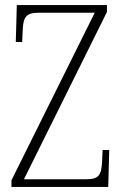

<svg xmlns="http://www.w3.org/2000/svg" viewBox="-20 -734 483 754"><path d="M25 0H405L409 -145H383L381 -101C378 -49 371 -30 318 -30H74L400 -687V-714H46L42 -569H67L69 -612C71 -665 80 -684 132 -684H352L25 -26Z"/></svg>

Font: Noto Serif Devanagari Condensed ExtraLight
Style: Regular
Weight: 200
Width: 3
Designer: Universal Thirst, Indian Type Foundry and the Monotype Design Team
Foundry: Monotype Imaging Inc.
Version: Version 2.004